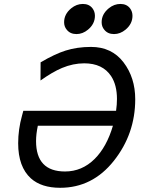

<svg xmlns="http://www.w3.org/2000/svg" viewBox="-20 -916 712 949"><path d="M301.3 -68.4Q385.3 -68.4 447.8 -130.4Q507.3 -189.5 538.1 -294.4H167Q158.2 -252.9 158.2 -218.8Q158.2 -68.4 301.3 -68.4ZM277.3 12.2Q184.6 12.2 132.8 -34.2Q69.8 -91.3 69.8 -208Q69.8 -276.4 88.9 -344.7L95.2 -368.2H553.7Q558.1 -399.4 558.1 -426.8Q558.1 -495.6 529.3 -539.6Q487.3 -603 396.5 -603Q341.3 -603 286.6 -580.1Q239.7 -560.5 180.2 -518.1L180.7 -607.9Q251.5 -649.4 304.2 -666Q361.3 -684.1 429.7 -684.1Q532.2 -684.1 590.3 -608.2Q648.4 -532.2 648.4 -425.3Q648.4 -254.4 542.7 -121.1Q437 12.2 277.3 12.2ZM357.9 -747.6Q326.7 -747.6 309.6 -769.5Q296.9 -784.7 296.9 -806.2Q296.9 -846.2 332 -875Q358.4 -896.5 389.6 -896.5Q420.4 -896.5 437 -875Q449.2 -858.9 449.2 -837.9Q449.2 -797.9 415 -769.5Q388.7 -747.6 357.9 -747.6ZM543.5 -747.6Q512.2 -747.6 495.1 -769.5Q482.4 -784.7 482.4 -806.2Q482.4 -846.2 517.6 -875Q543.9 -896.5 575.2 -896.5Q606 -896.5 622.6 -875Q634.8 -858.9 634.8 -837.9Q634.8 -797.9 600.6 -769.5Q574.2 -747.6 543.5 -747.6Z"/></svg>

Font: Cadman
Style: Italic
Weight: 400
Italic angle: -12°
Designer: Paul James MIller
Foundry: High-Logic / Made with FontCreator
Version: Version 2.114;March 28, 2021;FontCreator 13.0.0.2683 64-bit